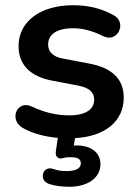

<svg xmlns="http://www.w3.org/2000/svg" viewBox="-20 -519 528 734"><path d="M245 195C315 195 364 161 364 109C364 64 328 37 273 37C269 37 266 37 262 38L267 9C380 3 453 -54 453 -146C453 -218 407 -260 321 -276L221 -295C182 -302 164 -321 164 -349C164 -386 195 -411 260 -411C294 -411 332 -402 374 -381C430 -353 466 -432 416 -460C368 -487 318 -499 259 -499C136 -499 51 -438 51 -343C51 -272 95 -227 178 -211L278 -192C319 -184 340 -168 340 -138C340 -102 309 -78 245 -78C200 -78 154 -87 101 -112C46 -138 12 -62 67 -30C105 -8 154 4 201 8L194 56C192 69 193 77 199 82C206 88 212 88 222 85C233 82 242 82 252 82C278 82 289 90 289 105C289 125 270 135 235 135C216 135 201 133 184 127C143 112 126 170 167 184C190 192 219 195 245 195Z"/></svg>

Font: Nunito
Style: Bold
Weight: 700
Designer: Vernon Adams
Foundry: Vernon Adams
Version: Version 3.602